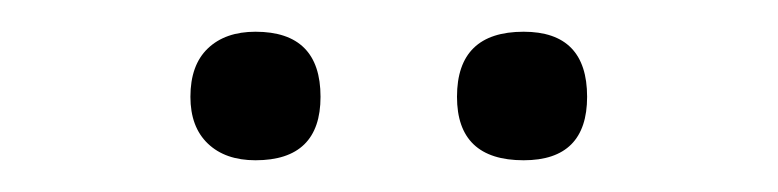

<svg xmlns="http://www.w3.org/2000/svg" viewBox="-20 -712 490 121"><path d="M310 -611Q268 -611 268 -651Q268 -692 310 -692Q350 -692 350 -651Q350 -611 310 -611ZM141 -611Q122 -611 111 -621.5Q100 -632 100 -651Q100 -671 111 -681.5Q122 -692 141 -692Q182 -692 182 -651Q182 -611 141 -611Z"/></svg>

Font: Chiron GoRound TC L
Style: Regular
Weight: 300
Designer: Ryoko NISHIZUKA 西塚涼子 (kana, bopomofo & ideographs); Paul D. Hunt (Latin, Greek & Cyrillic); Sandoll Communications 산돌커뮤니
Foundry: Adobe
Version: Version 1.000;hotconv 1.1.1;makeotfexe 2.6.0